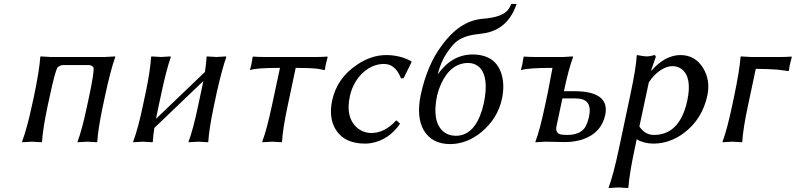

<svg xmlns="http://www.w3.org/2000/svg" viewBox="-20 -718 4033 973"><path d="M511.7 -229 501 -179.2Q476.6 -63 473.1 0L470.2 2.9Q468.3 2.9 422.9 0Q422.9 0 373.5 2.9L373 0Q396 -61 420.9 -179.2L431.6 -229Q456.5 -346.7 454.6 -375Q445.8 -387.7 431.6 -388.2H299.3Q282.7 -387.2 270.5 -375Q256.8 -347.2 231.9 -229L221.2 -180.2Q197.3 -66.9 192.9 0L190.4 2.9Q188.5 2.9 142.1 0Q142.1 0 92.3 2.9L91.8 0Q117.7 -69.8 141.1 -180.2L151.9 -229Q179.7 -361.8 184.1 -429.2L186 -432.1Q188 -432.1 237.3 -429.2H511.2Q511.2 -429.2 564 -432.1V-429.2Q539.6 -360.4 511.7 -229Z M798.8 -250 783.7 -180.2Q775.4 -140.6 770.5 -115.7L1018.6 -353.5Q1024.9 -395.5 1026.9 -429.2L1028.3 -432.1Q1030.3 -432.1 1076.7 -429.2Q1076.7 -429.2 1125.5 -432.1L1127 -429.2Q1106.9 -374.5 1078.6 -250L1063.5 -179.2Q1039.1 -63 1035.6 0L1032.7 2.9Q1030.8 2.9 985.4 0Q985.4 0 936 2.9L935.5 0Q958.5 -61 983.4 -179.2L998.5 -250Q1005.9 -285.2 1010.7 -307.6L762.2 -69.8Q756.3 -33.2 754.4 0L752 2.9Q750 2.9 704.6 0Q704.6 0 654.8 2.9V0Q680.7 -69.8 703.6 -180.2L718.3 -249Q741.2 -356.9 745.6 -429.2L747.6 -432.1Q749.5 -432.1 795.9 -429.2Q795.9 -429.2 844.2 -432.1L845.7 -429.2Q822.8 -362.8 798.8 -250Z M1398.9 -374Q1274.4 -374 1248.5 -362.8L1247.1 -366.2Q1254.9 -389.2 1260.3 -429.2L1262.7 -431.2Q1292.5 -429.2 1317.4 -429.2H1583.5Q1608.9 -429.2 1638.7 -431.2L1640.6 -429.2Q1628.9 -388.2 1627 -366.2L1624.5 -362.8Q1624.5 -362.8 1590.3 -369.6Q1548.3 -374 1478.5 -374L1437.5 -180.2Q1412.6 -63 1409.2 0L1406.7 2.9Q1404.8 2.9 1359.4 0L1309.6 2.9L1309.1 0Q1332 -61.5 1357.4 -180.2Z M1926.8 -394Q1858.9 -394 1805.7 -335.9Q1766.6 -292 1752.9 -230Q1730.5 -124.5 1787.6 -72.3Q1819.3 -44.4 1863.3 -43.9Q1930.2 -44.9 1986.8 -106.9H1990.7L2007.3 -90.8Q1949.7 -7.8 1859.9 7.3Q1844.2 9.8 1830.1 9.8Q1720.7 9.8 1677.2 -68.4Q1646 -126.5 1663.1 -208Q1687 -320.8 1788.1 -389.2Q1861.3 -439 1937.5 -439Q2009.3 -438.5 2064.5 -407.2L2065.9 -403.8L2025.4 -321.8L2012.2 -320.8Q1984.4 -393.1 1926.8 -394Z M2112.3 -237.8Q2145 -389.2 2218.3 -486.8Q2306.6 -609.4 2418.9 -622.1Q2423.3 -622.6 2426.8 -623Q2520.5 -629.9 2551.8 -665Q2563.5 -679.2 2570.8 -698.2H2598.1Q2556.6 -575.2 2444.3 -551.3Q2427.2 -547.9 2409.7 -545.9Q2325.2 -538.6 2284.7 -500Q2266.1 -481.9 2244.1 -449.2Q2213.9 -404.8 2198.2 -340.8Q2269 -440.9 2373.5 -441.9Q2491.7 -441.9 2522 -341.3Q2538.1 -286.1 2523.9 -217.8Q2502.4 -117.7 2419.9 -48.8Q2346.2 11.7 2261.7 12.2Q2168.9 12.2 2127.4 -58.1Q2088.9 -125.5 2112.3 -237.8ZM2353.5 -398.9Q2264.2 -398.9 2215.3 -293Q2202.1 -263.7 2195.3 -234.9Q2168 -105.5 2224.1 -53.7Q2250.5 -30.3 2289.1 -29.8Q2371.1 -29.8 2412.1 -129.9Q2423.8 -159.2 2431.6 -193.8Q2460 -328.6 2408.2 -378.4Q2385.7 -398.4 2353.5 -398.9Z M2964.8 -126Q2981.9 -205.1 2922.9 -216.8Q2910.6 -218.8 2897 -219.2H2830.1L2800.3 -79.1Q2793 -43.5 2821.8 -36.6Q2834.5 -34.2 2853.5 -34.2Q2917.5 -34.2 2943.4 -70.3Q2957.5 -92.3 2964.8 -126ZM2756.3 -250 2779.8 -374Q2655.3 -374 2621.6 -362.8L2620.1 -366.2Q2627.9 -389.2 2633.3 -429.2L2635.7 -431.2Q2665.5 -429.2 2690.4 -429.2H2834.5L2882.8 -432.1L2884.3 -429.2Q2860.4 -364.3 2838.4 -258.8L2837.9 -255.9H2894.5Q3070.8 -253.9 3047.4 -136.2Q3027.8 -44.9 2934.6 -12.2Q2893.6 1.5 2844.7 2Q2824.7 2 2793.9 1Q2762.7 0 2743.2 0L2693.8 2.9L2693.4 0Q2716.3 -61 2741.2 -179.2Z M3268.1 -300.8 3220.2 -77.1Q3248.5 -34.2 3293.9 -34.2Q3414.6 -34.2 3456.5 -182.1Q3460 -195.3 3462.9 -208Q3487.8 -324.2 3436 -366.7Q3416 -382.3 3389.2 -382.8Q3344.2 -382.8 3297.9 -337.9Q3280.3 -320.3 3268.1 -300.8ZM3117.2 32.2 3173.8 -234.9Q3204.6 -379.4 3206.5 -436L3209 -439Q3242.2 -432.1 3258.8 -432.1Q3277.8 -432.6 3295.9 -439Q3303.7 -437 3303.2 -429.2Q3279.3 -360.4 3279.3 -359.9H3281.2Q3350.6 -438.5 3428.2 -439Q3503.4 -439 3543.9 -372.1Q3580.6 -311 3564.9 -234.9Q3539.1 -113.8 3445.3 -43.5Q3373.5 9.8 3290.5 9.8Q3242.2 9.3 3206.5 -12.2L3197.3 32.2Q3168.9 165 3164.6 231.9L3161.6 234.9Q3159.7 234.9 3114.7 231.9L3064.9 234.9L3064.5 231.9Q3088.4 168.5 3117.2 32.2Z M3700.2 -229Q3728 -361.8 3732.9 -429.2L3734.4 -432.1Q3736.3 -432.1 3785.6 -429.2H3936Q3961.4 -429.2 3991.2 -431.2L3992.7 -429.2Q3980 -385.3 3978.5 -360.8L3975.6 -357.9Q3975.6 -357.9 3918.5 -365.2Q3871.6 -368.7 3810.1 -369.1L3770 -180.2Q3745.1 -63 3741.7 0L3739.3 2.9Q3737.3 2.9 3691.9 0L3642.1 2.9L3641.6 0Q3664.6 -61.5 3689.9 -180.2Z"/></svg>

Font: Linux Biolinum Capitals O
Style: Italic Samll Caps
Weight: 400
Italic angle: -12°
Designer: Philipp H. Poll
Foundry: Philipp H. Poll
Version: Version 0.6.2